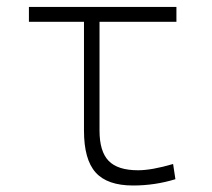

<svg xmlns="http://www.w3.org/2000/svg" viewBox="-20 -538 626 567"><path d="M373 9.8Q296.9 9.8 262.5 -28.6Q228 -66.9 228 -152.3V-473.6H65.4V-517.6H501V-473.6H273.9V-152.3Q273.9 -90.8 300.8 -63Q327.6 -35.2 387.7 -35.2Q428.2 -35.2 491.2 -53.7L498 -8.8Q437.5 9.8 373 9.8Z"/></svg>

Font: Cascadia Code NF ExtraLight
Style: Regular
Weight: 200
Monospace: yes
Designer: Aaron Bell
Foundry: Saja Typeworks
Version: Version 2404.023; ttfautohint (v1.8.4)